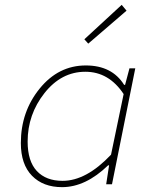

<svg xmlns="http://www.w3.org/2000/svg" viewBox="-20 -760 640 792"><path d="M236 12Q158 12 112 -35Q66 -82 66 -170Q66 -299 143.5 -394.5Q221 -490 334 -490Q442 -490 492 -410H496L514 -478H538L442 0H418L430 -78H426Q333 12 236 12ZM238 -14Q336 -14 438 -122L490 -372Q429 -464 332 -464Q233 -464 163.5 -376Q94 -288 94 -176Q94 -95 132 -54.5Q170 -14 238 -14ZM344 -580 328 -598 482 -740 502 -716Z"/></svg>

Font: TypoPRO Source Code Pro
Style: Italic
Weight: 200
Italic angle: -11°
Monospace: yes
Designer: Paul D. Hunt, Teo Tuominen
Foundry: Adobe Systems Incorporated
Version: Version 1.030;PS 1.0;hotconv 1.0.84;makeotf.lib2.5.63406